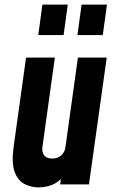

<svg xmlns="http://www.w3.org/2000/svg" viewBox="-20 -800 504 833"><path d="M147 13Q115 13 86.5 -1.5Q58 -16 43.8 -53.8Q29.5 -91.5 39 -162L93 -550H218L164 -162Q161 -139.5 171.8 -125.8Q182.5 -112 206.5 -112Q230 -112 245.5 -125.8Q261 -139.5 264 -162L318 -550H443L366 0H241L253 -84L271 -55Q251 -23 220 -5Q189 13 147 13ZM146 -648 164 -780H274L256 -648ZM316 -648 334 -780H444L426 -648Z"/></svg>

Font: Mohave Light
Style: Bold Italic
Weight: 700
Italic angle: -8°
Version: Version 2.003